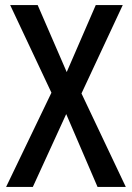

<svg xmlns="http://www.w3.org/2000/svg" viewBox="-20 -800 518 754"><path d="M474 -66 300 -433 462 -780H356L242 -517L128 -780H20L182 -436L4 -66H109L240 -352L363 -66Z"/></svg>

Font: Noto Sans Malayalam UI Condensed Medium
Style: Regular
Weight: 500
Width: 3
Designer: Jelle Bosma - Monotype Design Team
Foundry: Monotype Imaging Inc.
Version: Version 2.104